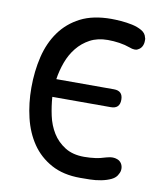

<svg xmlns="http://www.w3.org/2000/svg" viewBox="-84 -810 767 889"><g transform="rotate(10 300.0 -365.0)"><path d="M58 -362Q58 -440 74.5 -508.5Q91 -577 128 -628.5Q165 -680 223.5 -710Q282 -740 368 -740Q386 -740 413 -738Q440 -736 466 -730.5Q492 -725 512 -713.5Q532 -702 536 -682Q538 -678 538 -674V-666Q538 -652 532 -640.5Q526 -629 514 -623Q509 -620 505.5 -619.5Q502 -619 497 -619Q492 -619 486 -620.5Q480 -622 475 -624Q450 -633 423 -637Q396 -641 369 -641Q321 -641 285.5 -622Q250 -603 225 -572Q200 -541 185.5 -501.5Q171 -462 165 -421H436Q457 -421 467.5 -410.5Q478 -400 478 -379Q478 -358 467.5 -347.5Q457 -337 436 -337H161Q164 -294 173.5 -250Q183 -206 205 -170.5Q227 -135 263.5 -112Q300 -89 354 -89Q369 -89 381.5 -90Q394 -91 406 -92.5Q418 -94 430 -97Q442 -100 455 -104Q462 -106 470 -107.5Q478 -109 486 -109Q491 -109 496.5 -108Q502 -107 507 -105Q520 -100 527 -89Q534 -78 534 -64Q534 -58 532.5 -52Q531 -46 527 -39Q519 -21 498 -11Q477 -1 451 4Q425 9 399 9.5Q373 10 353 10Q273 10 216.5 -21Q160 -52 125 -103.5Q90 -155 74 -222Q58 -289 58 -362Z"/></g></svg>

Font: Maple Mono NL Medium
Style: Regular
Weight: 500
Monospace: yes
Designer: subframe7536
Version: Version 7.000